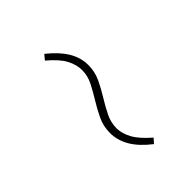

<svg xmlns="http://www.w3.org/2000/svg" viewBox="36 -665 626 626"><g transform="rotate(45 349.0 -352.5)"><path d="M467 -299Q436 -299 409.5 -311.5Q383 -324 358 -339.5Q333 -355 308.5 -367.5Q284 -380 257 -380Q233 -380 207 -366.5Q181 -353 150 -316L133 -330Q162 -367 193.5 -386.5Q225 -406 260 -406Q291 -406 317.5 -393.5Q344 -381 369 -365.5Q394 -350 419 -337.5Q444 -325 471 -325Q495 -325 521 -339Q547 -353 578 -389L594 -375Q564 -336 532.5 -317.5Q501 -299 467 -299Z"/></g></svg>

Font: Bitter Thin ExtraLight
Style: Italic
Weight: 250
Italic angle: -9°
Version: Version 2.002